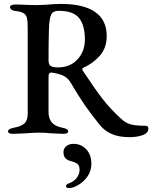

<svg xmlns="http://www.w3.org/2000/svg" viewBox="-20 -677 775 977"><path d="M484 -46Q443 -97 413 -140Q383 -183 341 -254Q328 -278 304 -291Q279 -303 241 -308Q227 -308 227 -288V-107Q227 -74 243.5 -54Q260 -34 298 -27Q313 -24 320 -19.5Q327 -15 327 -8Q327 4 301 4Q291 4 234 1Q209 -2 183 -2Q149 -2 117 1Q107 1 86 2.5Q65 4 47 4Q21 4 21 -8Q21 -15 28 -19.5Q35 -24 50 -27Q89 -34 105 -49.5Q121 -65 121 -99V-533Q121 -569 117 -585.5Q113 -602 101 -609.5Q89 -617 61 -621Q46 -622 38.5 -628Q31 -634 31 -641Q31 -647 38.5 -650.5Q46 -654 57 -654Q89 -654 121 -652L169 -651Q186 -651 216 -653Q254 -657 292 -657Q405 -657 464 -616Q523 -575 523 -494Q523 -433 488 -393.5Q453 -354 402 -331Q399 -330 399 -326L401 -318Q461 -227 500.5 -175.5Q540 -124 596 -73Q622 -49 649 -43Q676 -37 720 -37Q735 -37 735 -23Q735 0 706 10.5Q677 21 640 21Q586 21 548.5 5Q511 -11 484 -46ZM412 -476Q412 -547 383 -584.5Q354 -622 278 -622Q250 -622 240.5 -603Q231 -584 229 -529Q227 -465 227 -370Q227 -348 238.5 -341Q250 -334 275 -334Q337 -334 374.5 -375Q412 -416 412 -476ZM316 270Q316 261 331 256Q356 247 370.5 228Q385 209 385 187Q385 167 375 158Q365 149 341 143Q322 138 312.5 127.5Q303 117 303 97Q303 79 317 67Q331 55 354 55Q393 55 419 83Q445 111 445 156Q445 193 425 221Q405 249 378 264.5Q351 280 332 280Q316 280 316 270Z"/></svg>

Font: EB Garamond Medium
Style: Regular
Weight: 500
Designer: Georg Duffner and Octavio Pardo
Foundry: Georg Duffner
Version: Version 1.000